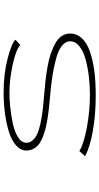

<svg xmlns="http://www.w3.org/2000/svg" viewBox="243 -796 563 1090"><g transform="rotate(-90 525.0 -250.5)"><path d="M529 11Q418.5 11 325.2 -5.8Q232 -22.5 184 -50L213 -82Q252.5 -57 346 -39.5Q439.5 -22 532 -22Q585.5 -22 636.2 -28Q687 -34 733.2 -46.5Q779.5 -59 807.8 -81.8Q836 -104.5 836 -135Q836 -161 810.2 -181.2Q784.5 -201.5 737.2 -214.2Q690 -227 639.8 -234.8Q589.5 -242.5 525 -248Q484 -251.5 453.2 -255Q422.5 -258.5 388.5 -264.2Q354.5 -270 330.5 -276.8Q306.5 -283.5 283.5 -293.5Q260.5 -303.5 246.5 -316Q232.5 -328.5 224.2 -345.5Q216 -362.5 216 -383Q216 -415.5 244.8 -441Q273.5 -466.5 321.2 -481.5Q369 -496.5 425.8 -504.2Q482.5 -512 544 -512Q651.5 -512 738.5 -489.2Q825.5 -466.5 845 -445L815 -417Q791 -441.5 704.5 -460.2Q618 -479 544 -479Q507 -479 463.2 -474.5Q419.5 -470 371.5 -460.2Q323.5 -450.5 291.8 -430.2Q260 -410 260 -383Q260 -363 273.5 -347.5Q287 -332 309.2 -321.5Q331.5 -311 367.5 -303.2Q403.5 -295.5 441.2 -290.8Q479 -286 531 -282Q575.5 -278.5 610.2 -274.5Q645 -270.5 688.2 -263.2Q731.5 -256 763 -245.2Q794.5 -234.5 822.5 -219.5Q850.5 -204.5 865.2 -183Q880 -161.5 880 -135Q880 -96 853 -67.2Q826 -38.5 777.2 -21.8Q728.5 -5 666.8 3Q605 11 529 11Z"/></g></svg>

Font: League Mono Extended Thin
Style: Regular
Weight: 100
Width: 9
Designer: Tyler Finck
Foundry: The League of Moveable Type / Tyler Finck
Version: Version 2.210